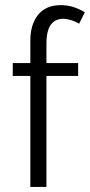

<svg xmlns="http://www.w3.org/2000/svg" viewBox="-20 -737 354 757"><path d="M288.1 -437.5V-488.3H163.1V-567.4Q163.1 -653.3 217.8 -662.1Q223.6 -663.1 228.5 -663.1Q260.7 -662.1 292 -643.6L314.5 -688.5Q268.6 -716.8 219.7 -716.8Q141.6 -716.8 112.3 -648.4Q99.6 -618.2 99.6 -579.1V-488.3H30.3V-437.5H99.6V0H163.1V-437.5Z"/></svg>

Font: Yaldevi Colombo
Style: Regular
Weight: 400
Designer: Sol Matas, Denzil Rajitha, Kosala Senevirathne and Pathum Egodawatta
Foundry: Mooniak
Version: Version 1.020 ; ttfautohint (v1.6)